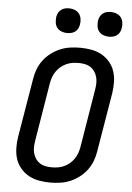

<svg xmlns="http://www.w3.org/2000/svg" viewBox="-62 -999 725 1053"><g transform="rotate(5 300.0 -472.5)"><path d="M255 8Q223 8 192.5 2.5Q162 -3 136.5 -17Q111 -31 91.5 -54Q72 -77 63 -105Q54 -133 53.5 -164.5Q53 -196 58 -227L112 -550Q116 -577 126 -603.5Q136 -630 153.5 -653.5Q171 -677 195 -695Q219 -713 245 -724Q271 -735 299 -739Q327 -743 354 -743Q386 -743 416.5 -737.5Q447 -732 472.5 -718Q498 -704 517.5 -681Q537 -658 546 -630Q555 -602 555.5 -570.5Q556 -539 551 -508L497 -185Q493 -158 483 -131.5Q473 -105 455.5 -81.5Q438 -58 414 -40Q390 -22 364 -11Q338 0 310 4Q282 8 255 8ZM255 -76Q272 -76 289 -78.5Q306 -81 322.5 -88.5Q339 -96 353 -107.5Q367 -119 377.5 -134Q388 -149 394 -165.5Q400 -182 403 -199L456 -521Q459 -539 459.5 -556.5Q460 -574 455.5 -590.5Q451 -607 442 -620.5Q433 -634 419.5 -643Q406 -652 389 -655.5Q372 -659 354 -659Q337 -659 320 -656.5Q303 -654 286.5 -646.5Q270 -639 256 -627.5Q242 -616 231.5 -601Q221 -586 215 -569.5Q209 -553 206 -536L153 -214Q150 -196 149.5 -178.5Q149 -161 153.5 -144.5Q158 -128 167 -114.5Q176 -101 189.5 -92Q203 -83 220 -79.5Q237 -76 255 -76ZM505 -817Q489 -817 474 -823Q459 -829 450 -841Q441 -853 439 -869Q437 -885 439 -901Q441 -913 447 -923.5Q453 -934 462.5 -941Q472 -948 483 -950.5Q494 -953 506 -953Q522 -953 537 -947Q552 -941 561 -929Q570 -917 572.5 -901Q575 -885 572 -869Q570 -857 564.5 -846.5Q559 -836 549 -829Q539 -822 528 -819.5Q517 -817 505 -817ZM275 -817Q259 -817 244 -823Q229 -829 220 -841Q211 -853 209 -869Q207 -885 209 -901Q211 -913 217 -923.5Q223 -934 232.5 -941Q242 -948 253 -950.5Q264 -953 276 -953Q292 -953 307 -947Q322 -941 331 -929Q340 -917 342.5 -901Q345 -885 342 -869Q340 -857 334.5 -846.5Q329 -836 319 -829Q309 -822 298 -819.5Q287 -817 275 -817Z"/></g></svg>

Font: Iosevka Md Ex Obl
Style: Regular
Weight: 500
Width: 7
Italic angle: -9°
Monospace: yes
Designer: Belleve Invis
Foundry: Belleve Invis
Version: Version 32.5.0; ttfautohint (v1.8.4)